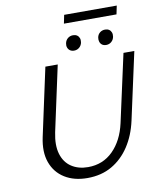

<svg xmlns="http://www.w3.org/2000/svg" viewBox="-99 -1007 906 1095"><g transform="rotate(-10 353.5 -460.0)"><path d="M318.6 9.4Q241.4 9.4 187.2 -24.4Q133 -58.2 110.9 -119.7Q88.8 -181.3 106.8 -264.9L191.7 -658H263.3L181.6 -279.8Q166.3 -206.3 181.7 -155.1Q197.1 -104 237 -77.7Q277 -51.4 332.8 -51.4Q419.1 -51.4 477.6 -109.8Q536.2 -168.2 557.9 -266.1L644 -658H706.8L621.8 -268.5Q603.7 -186.4 562.8 -123.9Q521.9 -61.5 460.8 -26Q399.7 9.4 318.6 9.4ZM369.6 -719.5Q355.9 -719.5 346.2 -726Q336.5 -732.6 332.4 -744Q328.3 -755.3 331 -768.5Q334.3 -785.7 347.1 -796.4Q359.9 -807.1 377.8 -807.1Q391.5 -807.1 400.6 -801Q409.8 -795 414 -784.2Q418.1 -773.5 415.9 -759.7Q413.2 -742.5 400.3 -731Q387.5 -719.5 369.6 -719.5ZM555.3 -719.5Q541.5 -719.5 532.1 -726Q522.7 -732.6 518.9 -744Q515 -755.3 517.2 -768.5Q519.9 -785.7 532.7 -796.4Q545.5 -807.1 563.5 -807.1Q577.1 -807.1 586.3 -801Q595.5 -795 599.6 -784.2Q603.7 -773.5 601.5 -759.7Q598.8 -742.5 586 -731Q573.1 -719.5 555.3 -719.5ZM338.4 -881.1 348.5 -930.4H653.1L642.9 -881.1Z"/></g></svg>

Font: Ysabeau
Style: Bold Italic
Weight: 700
Italic angle: -12°
Designer: Christian Thalmann (Catharsis Fonts)
Version: Version 2.002